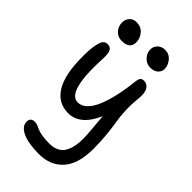

<svg xmlns="http://www.w3.org/2000/svg" viewBox="-292 -810 1159 1159"><g transform="rotate(45 287.5 -231.0)"><path d="M397 -583Q366.2 -583 343.5 -606.7Q320.8 -630.4 320.8 -662.1Q320.8 -688 339.8 -705.6Q358.9 -723.1 386.2 -723.1Q421.4 -723.1 443.6 -696.3Q465.8 -669.4 465.8 -638.2Q465.8 -616.7 448.5 -599.9Q431.2 -583 397 -583ZM162.1 -575.2Q128.9 -575.2 106.9 -598.6Q85 -622.1 85 -655.8Q85 -683.1 101.8 -701.2Q118.7 -719.2 146 -719.2Q185.5 -719.2 208.3 -692.1Q231 -665 231 -630.9Q231 -575.2 162.1 -575.2ZM292 261.2Q201.7 261.2 151.4 238Q101.1 214.8 101.1 174.8Q101.1 140.1 138.2 140.1Q148.9 140.1 161.6 145Q174.3 149.9 186.8 156Q199.2 162.1 226.3 167Q253.4 171.9 289.1 171.9Q358.4 171.9 387.2 128.9Q416 85.9 416 4.9Q416 -26.4 410.4 -85Q404.8 -143.6 402.8 -172.9Q343.3 -38.1 242.2 -38.1Q155.8 -38.1 108.9 -112.8Q62 -187.5 62 -342.8Q62 -406.2 69.6 -442.6Q77.1 -479 88.1 -490.5Q99.1 -502 116.2 -502Q140.1 -502 150.1 -484.1Q160.2 -466.3 158.2 -423.8Q142.6 -125 236.8 -125Q268.1 -125 294.2 -149.9Q320.3 -174.8 339.4 -220Q358.4 -265.1 371.8 -324Q385.3 -382.8 393.1 -454.1Q396 -482.4 403.6 -491.7Q411.1 -501 429.2 -501Q454.6 -501 470 -477.1Q485.4 -453.1 480 -399.9Q473.6 -346.2 476.3 -292.5Q479 -238.8 484.9 -206.1Q490.7 -173.3 496.8 -115.5Q502.9 -57.6 502.9 4.9Q502.9 134.8 446 198Q389.2 261.2 292 261.2Z"/></g></svg>

Font: Shantell Sans Normal
Style: Regular
Weight: 400
Designer: Stephen Nixon, Anya Danilova, Shantell Martin
Foundry: Arrow Type
Version: Version 1.006;[559af2be0]